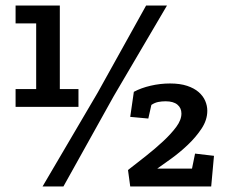

<svg xmlns="http://www.w3.org/2000/svg" viewBox="-20 -670 810 690"><path d="M448 -250 461 -340Q487 -354 521.5 -362Q556 -370 591 -370Q627 -370 652.5 -361.5Q678 -353 694 -339Q710 -325 717.5 -307.5Q725 -290 725 -272Q725 -239 704.5 -208Q684 -177 655 -149.5Q626 -122 595.5 -100Q565 -78 545 -64H670L681 -118L749 -110L739 0H448L440 -59Q471 -83 504.5 -109.5Q538 -136 566.5 -162.5Q595 -189 613.5 -214Q632 -239 632 -262Q632 -282 617.5 -294Q603 -306 575 -306Q561 -306 548.5 -303.5Q536 -301 524 -293L513 -244ZM580 -650 389 -325 208 0H133L331 -337L505 -650ZM36 -350H110V-586H36V-650H195V-350H262V-286H36Z"/></svg>

Font: Zilla Slab SemiBold
Style: Regular
Weight: 600
Designer: Typotheque.com
Foundry: Typotheque type foundry
Version: Version 1.1; 2017